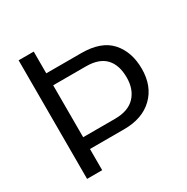

<svg xmlns="http://www.w3.org/2000/svg" viewBox="-149 -774 881 903"><g transform="rotate(-30 291.0 -322.0)"><path d="M70 0V-644H152V-526H342Q450 -526 501 -469Q552 -412 552 -320Q552 -226 494.5 -170.5Q437 -115 338 -115H152V0ZM152 -179H325Q397 -179 433.5 -217.5Q470 -256 470 -320Q470 -388 435.5 -424.5Q401 -461 330 -461H152Z"/></g></svg>

Font: Kanit Light
Style: Regular
Weight: 300
Designer: Katatrad Team
Foundry: CadsonDemak
Version: Version 2.000; ttfautohint (v1.8.3)